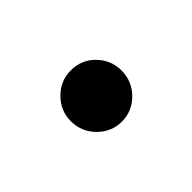

<svg xmlns="http://www.w3.org/2000/svg" viewBox="-35 -185 289 289"><g transform="rotate(-45 110.0 -40.5)"><path d="M56 -41Q56 -63 72 -79Q88 -95 110 -95Q133 -95 148.5 -79Q164 -63 164 -41Q164 -18 148 -2Q132 14 110 14Q88 14 72 -2Q56 -18 56 -41Z"/></g></svg>

Font: El Messiri
Style: Regular
Weight: 400
Designer: Mohamed Gaber
Foundry: Kief Type Foundry
Version: Version 2.006